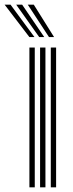

<svg xmlns="http://www.w3.org/2000/svg" viewBox="-75 -804 312 824"><path d="M143 0V-600H165.8V0ZM51.2 0V-600H74.2V0ZM97 0V-600H120V0ZM51 -645 -55.2 -784H-29.8L72.8 -645ZM93.2 -645 -5.5 -784H20L114.8 -645ZM135.2 -645 44.2 -784H70L157 -645Z"/></svg>

Font: Big Shoulders Inline Text
Style: Bold
Weight: 700
Designer: Patric King
Foundry: XO Type Co
Version: Version 1.000